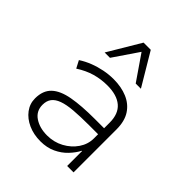

<svg xmlns="http://www.w3.org/2000/svg" viewBox="-208 -880 1018 1018"><g transform="rotate(45 301.5 -370.5)"><path d="M262 8Q211 8 170 -10.5Q129 -29 105 -61Q81 -93 81 -133Q81 -192 115 -224Q149 -256 216 -268Q283 -280 382 -280H464V-235H384Q318 -235 270 -231Q222 -227 192 -216Q162 -205 147.5 -186Q133 -167 133 -137Q133 -90 171 -64.5Q209 -39 265 -39Q316 -39 358.5 -62Q401 -85 426.5 -122.5Q452 -160 452 -204V-322Q452 -388 414 -420.5Q376 -453 304 -453Q257 -453 213 -440.5Q169 -428 124 -399L102 -441Q131 -460 164.5 -473Q198 -486 233.5 -493Q269 -500 304 -500Q362 -500 407 -481Q452 -462 477.5 -423Q503 -384 503 -322V0H455V-112H453Q438 -83 411.5 -55Q385 -27 347.5 -9.5Q310 8 262 8ZM170 -566 279 -749H333L442 -566H403L306 -707L210 -566Z"/></g></svg>

Font: Nunito Sans 7pt ExtraLight
Style: Regular
Weight: 250
Designer: Vernon Adams
Foundry: Vernon Adams
Version: Version 3.101;gftools[0.9.27]